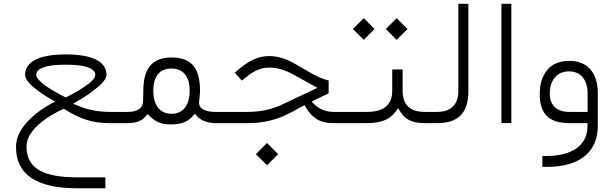

<svg xmlns="http://www.w3.org/2000/svg" viewBox="-20 -642 3200 1001"><path d="M600.1 0C609.4 0 612.8 -13.7 612.8 -27.3V-32.7C612.8 -49.8 608.4 -58.6 600.1 -58.6H555.2C526.9 -58.6 501 -60.5 477.5 -64.9C453.6 -68.8 434.6 -73.2 420.4 -78.1C406.2 -83 386.2 -90.8 360.8 -101.1C361.3 -101.6 362.3 -102.1 363.8 -102.5C371.1 -106.9 377.9 -110.8 384.8 -115.2C391.6 -119.1 402.8 -126 418 -135.3C433.1 -144.5 446.3 -153.8 458.5 -163.1C470.7 -172.4 482.9 -182.1 495.6 -192.9C520.5 -213.9 535.2 -235.4 535.2 -251.5C535.2 -323.2 456.5 -358.4 323.2 -358.4C189.9 -358.4 110.8 -323.2 110.8 -251.5C110.8 -243.2 113.8 -234.4 120.1 -224.6C132.3 -205.1 157.2 -184.6 178.7 -168.5C189 -160.2 201.2 -151.9 214.8 -143.6C228.5 -135.3 238.3 -128.9 244.6 -125.5C250.5 -122.1 256.8 -118.2 263.7 -114.3C265.1 -113.3 266.1 -112.8 266.6 -112.8L244.1 -100.1C189 -69.3 145 -34.2 112.3 4.9C79.6 43.5 63.5 83.5 63.5 124.5C63.5 267.6 169.4 339.4 380.9 339.4H529.3V282.7H386.7C206.5 282.7 118.2 237.8 118.2 121.1C118.2 56.2 183.6 -13.7 305.2 -71.8L312.5 -75.2L319.3 -70.8C357.9 -46.4 395.5 -28.3 431.2 -17.1C466.8 -5.9 506.3 0 549.8 0ZM476.6 -251C476.6 -232.9 452.1 -211.4 421.4 -190.4C399.4 -174.8 382.8 -165.5 361.3 -153.8C339.4 -142.1 333.5 -139.2 324.2 -134.8C322.3 -134.3 323.2 -134.3 321.3 -134.8C314 -138.2 306.6 -142.1 299.3 -146C291.5 -149.9 278.8 -156.7 261.7 -167C244.6 -176.8 230 -186 217.8 -194.8C205.6 -203.1 194.3 -212.9 184.1 -223.6C173.8 -233.9 168.9 -243.2 168.9 -251C168.9 -286.6 220.2 -304.7 322.3 -304.7C425.3 -304.7 476.6 -286.6 476.6 -251Z M1118.2 0C1126.5 0 1130.9 -12.2 1130.9 -27.3V-32.7C1130.9 -49.8 1126.5 -58.6 1118.2 -58.6H1102.1C1062.5 -58.6 1017.6 -67.9 1017.6 -107.9C1017.6 -116.7 1022.9 -150.4 1022.9 -167.5C1022.9 -290.5 976.6 -342.3 873 -342.3C776.9 -342.3 727.1 -288.1 727.1 -168.5C727.1 -145.5 726.6 -126.5 725.6 -111.3C723.1 -76.2 695.8 -58.6 644.5 -58.6H595.7C587.4 -58.6 583.5 -49.8 583.5 -32.7V-27.3C583.5 -9.3 587.9 0 596.2 0H645.5C690.4 0 718.3 -11.2 739.3 -35.2L749.5 -47.4L760.7 -36.1C776.4 -21 792.5 -9.8 808.6 -3.4C824.7 3.4 846.2 6.8 873 6.8C922.9 6.8 960 -7.8 984.9 -36.6L996.1 -49.3L1007.3 -36.1C1026.4 -14.2 1064 0 1103 0ZM968.8 -169.4C968.8 -93.8 935.1 -48.8 874 -48.8C813 -48.8 779.3 -93.8 779.3 -169.4C779.3 -242.2 811.5 -284.7 873.5 -284.7C936 -284.7 968.8 -242.2 968.8 -169.4Z M1372.1 219.7 1430.2 161.6 1372.1 103.5 1314 161.6ZM1776.9 0C1786.1 0 1789.6 -13.7 1789.6 -27.3V-32.7C1789.6 -49.8 1785.2 -58.6 1776.9 -58.6H1718.3C1672.9 -58.6 1635.3 -76.7 1605 -112.3C1616.2 -118.2 1632.3 -126.5 1654.3 -136.7C1676.3 -147 1689 -153.3 1693.4 -155.3V-222.2C1663.6 -230 1635.3 -241.7 1607.9 -257.3L1515.6 -310.5C1470.2 -336.4 1426.3 -349.6 1383.3 -349.6C1327.1 -349.6 1281.2 -328.1 1222.2 -278.8L1204.1 -263.2L1240.7 -221.7L1264.6 -240.7C1304.2 -272.9 1339.4 -289.6 1386.2 -289.6C1425.3 -289.6 1466.8 -277.3 1511.2 -252.4L1635.3 -184.1L1467.3 -105C1408.2 -74.2 1343.3 -58.6 1272.5 -58.6H1113.8C1105.5 -58.6 1101.6 -49.8 1101.6 -32.7V-27.3C1101.6 -9.3 1106 0 1114.3 0H1273.4C1354.5 0 1429.2 -18.6 1497.1 -55.7L1567.4 -93.8L1574.7 -82C1590.8 -55.2 1605.5 -38.6 1628.4 -22.9C1651.4 -7.3 1681.2 0 1719.7 0Z M2047.9 -434.1 2104.5 -490.7 2047.9 -547.4 1991.7 -490.7ZM1876.5 -434.1 1932.6 -490.7 1876.5 -547.4 1819.8 -490.7ZM2204.6 0C2212.9 0 2217.3 -12.2 2217.3 -27.3V-32.7C2217.3 -49.8 2213.4 -58.6 2205.1 -58.6H2194.8C2117.7 -58.6 2079.1 -95.2 2079.1 -168.5V-279.8H2024.9V-168.5C2024.9 -95.2 1981 -58.6 1892.6 -58.6H1772.5C1764.2 -58.6 1760.3 -49.8 1760.3 -32.7V-27.3C1760.3 -9.3 1764.6 0 1772.9 0H1890.1C1968.3 0 2011.7 -19 2043 -60.5L2055.7 -77.6L2066.9 -59.6C2093.8 -18.1 2128.4 0 2195.3 0Z M2200.7 -58.6C2192.4 -58.6 2188.5 -49.8 2188.5 -32.7V-27.3C2188.5 -9.3 2192.9 0 2201.2 0H2259.8C2369.6 0 2421.9 -53.7 2421.9 -167V-622.1H2369.6V-166.5C2369.6 -97.7 2330.1 -58.6 2260.3 -58.6Z M2594.2 -0.5H2646V-622.1H2594.2Z M3096.7 -155.3C3096.7 -262.7 3043 -324.7 2948.7 -324.7C2898.4 -324.7 2859.9 -309.1 2833.5 -277.8C2807.1 -246.6 2793.9 -204.1 2793.9 -150.9C2793.9 -47.9 2842.3 0 2949.2 0H3028.3H3043V14.6V15.6C3042.5 116.7 2962.4 171.4 2826.2 171.4H2807.6V228H2829.1C2917 228 2983.4 209 3028.8 171.4C3074.2 133.8 3096.7 81.5 3096.7 14.6ZM2846.2 -152.8C2846.2 -223.1 2882.3 -270 2946.8 -270C3005.9 -270 3043.5 -227.5 3043.5 -155.8V-73.2V-58.6H3028.8H2948.7C2883.8 -58.6 2846.2 -92.3 2846.2 -152.8Z"/></svg>

Font: Shabnam Thin
Style: Regular
Weight: 100
Foundry: DejaVu fonts team - Redesigned by Saber Rastikerdar - Based on Vazir font
Version: Version 5.0.1